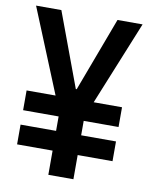

<svg xmlns="http://www.w3.org/2000/svg" viewBox="-83 -791 666 852"><g transform="rotate(10 250.0 -365.0)"><path d="M34 -109V-198H464V-109ZM34 -263V-352H464V-263ZM194 0V-280L10 -730H124L248 -396H252L377 -730H490L307 -280V0Z"/></g></svg>

Font: M PLUS 1 Code Medium
Style: Regular
Weight: 500
Designer: Coji Morishita
Foundry: UNDERFOREST DESIGN
Version: Version 1.002